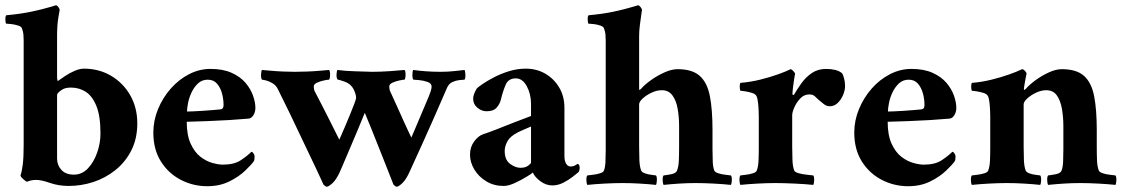

<svg xmlns="http://www.w3.org/2000/svg" viewBox="-23 -699 4268 730"><path d="M238 8Q200 8 167 -3.5Q134 -15 115 -15Q102 -15 93 -12.5Q84 -10 79 -8Q77 -8 66 -17.5Q55 -27 55 -32Q60 -46 63.5 -73Q67 -100 67 -148V-545Q67 -558 66 -568.5Q65 -579 60 -592Q58 -598 45.5 -602Q33 -606 20 -607.5Q7 -609 1 -609Q-2 -609 -2.5 -623.5Q-3 -638 1 -641Q56 -646 98 -655Q140 -664 164.5 -671.5Q189 -679 190 -679Q195 -678 199 -672Q203 -666 204 -662Q204 -662 199 -633Q194 -604 194 -563V-405Q194 -401 195 -395Q196 -389 200 -393Q208 -399 224.5 -410Q241 -421 260.5 -429.5Q280 -438 296 -438Q353 -438 399 -411Q445 -384 472 -337Q499 -290 499 -230Q499 -172 476.5 -127.5Q454 -83 416 -52.5Q378 -22 332 -7Q286 8 238 8ZM247 -366Q227 -366 215.5 -359.5Q204 -353 197 -345Q194 -342 194 -336V-96Q194 -71 210.5 -53Q227 -35 258 -35Q289 -35 311.5 -59Q334 -83 346.5 -119Q359 -155 359 -191Q359 -258 343.5 -296Q328 -334 303 -350Q278 -366 247 -366Z M687 -236Q687 -185 702 -152.5Q717 -120 739 -103Q761 -86 784.5 -79.5Q808 -73 824 -73Q867 -73 892 -89.5Q917 -106 933 -122Q938 -121 941.5 -115Q945 -109 945 -104Q945 -91 942 -86Q933 -73 909 -50Q885 -27 848.5 -9Q812 9 765 9Q711 9 664 -15.5Q617 -40 588.5 -85.5Q560 -131 560 -195Q560 -241 578 -284.5Q596 -328 626.5 -362.5Q657 -397 696 -417Q735 -437 777 -437Q825 -437 858 -422Q891 -407 910.5 -384Q930 -361 939 -335.5Q948 -310 948 -289Q948 -273 940.5 -261Q933 -249 922 -248Q889 -245 848 -242.5Q807 -240 765 -238.5Q723 -237 687 -236ZM688 -275Q691 -275 707.5 -275.5Q724 -276 745.5 -277.5Q767 -279 786 -280.5Q805 -282 814 -283Q823 -284 825 -289.5Q827 -295 827 -299Q827 -322 821 -344Q815 -366 802 -381Q789 -396 767 -396Q745 -396 730 -382Q715 -368 705.5 -348Q696 -328 692 -307.5Q688 -287 688 -275Z M1098 -426Q1119 -426 1144.5 -427Q1170 -428 1193 -430Q1216 -432 1228 -433Q1232 -429 1232 -415Q1232 -401 1228 -396Q1222 -396 1208 -393Q1194 -390 1182 -384.5Q1170 -379 1170 -370Q1170 -368 1170.5 -363.5Q1171 -359 1172 -355Q1185 -330 1201.5 -298Q1218 -266 1233 -236Q1248 -206 1257.5 -187Q1267 -168 1267 -168Q1267 -168 1273.5 -182.5Q1280 -197 1289.5 -219.5Q1299 -242 1308.5 -265Q1318 -288 1324.5 -305.5Q1331 -323 1331 -327Q1331 -335 1327.5 -345Q1324 -355 1322 -359Q1311 -380 1289 -388Q1267 -396 1261 -396Q1256 -402 1256.5 -415.5Q1257 -429 1260 -433Q1289 -429 1326.5 -428Q1364 -427 1392 -426Q1423 -426 1460 -428.5Q1497 -431 1515 -433Q1519 -429 1519 -415Q1519 -401 1515 -396Q1509 -396 1495 -393Q1481 -390 1469 -384.5Q1457 -379 1457 -370Q1457 -368 1457.5 -363.5Q1458 -359 1459 -355Q1471 -329 1485 -298Q1499 -267 1511.5 -239Q1524 -211 1532.5 -193.5Q1541 -176 1541 -176Q1541 -176 1551.5 -200.5Q1562 -225 1577.5 -262Q1593 -299 1608 -334Q1611 -342 1614.5 -352Q1618 -362 1618 -370Q1618 -382 1602.5 -387.5Q1587 -393 1570 -394.5Q1553 -396 1549 -396Q1545 -400 1545 -414Q1545 -428 1548 -433Q1570 -430 1596.5 -428Q1623 -426 1651 -426Q1682 -426 1707 -429Q1732 -432 1743 -433Q1746 -429 1746.5 -415Q1747 -401 1743 -396Q1737 -396 1723.5 -394.5Q1710 -393 1697 -387Q1684 -381 1677 -366Q1650 -303 1628 -253.5Q1606 -204 1584 -155Q1562 -106 1533 -43Q1520 -15 1506 -2Q1492 11 1485 11Q1483 11 1479 8Q1475 5 1473 3Q1473 3 1465 -17.5Q1457 -38 1444 -71Q1431 -104 1416 -141.5Q1401 -179 1387.5 -213Q1374 -247 1364 -270Q1353 -242 1336.5 -203.5Q1320 -165 1304.5 -128Q1289 -91 1278.5 -67Q1268 -43 1268 -43Q1255 -15 1240.5 -2Q1226 11 1219 11Q1217 11 1213 8Q1209 5 1207 3Q1182 -52 1160.5 -96.5Q1139 -141 1119.5 -182.5Q1100 -224 1079.5 -266.5Q1059 -309 1034 -359Q1027 -374 1014 -382Q1001 -390 989 -393Q977 -396 973 -396Q969 -402 969.5 -415.5Q970 -429 973 -433Q986 -432 1008 -430Q1030 -428 1054.5 -427Q1079 -426 1098 -426Z M1976 -438Q2017 -438 2050 -419Q2083 -400 2103 -366.5Q2123 -333 2123 -289V-106Q2123 -87 2129.5 -76.5Q2136 -66 2146 -66Q2157 -66 2164 -70.5Q2171 -75 2174 -76Q2181 -73 2181 -60Q2181 -52 2177 -45Q2170 -39 2154 -26.5Q2138 -14 2118 -4Q2098 6 2077 6Q2053 6 2031.5 -10Q2010 -26 2003 -43Q1999 -39 1978.5 -26.5Q1958 -14 1934 -3Q1910 8 1892 8Q1855 8 1826 -9.5Q1797 -27 1780.5 -54.5Q1764 -82 1764 -111Q1764 -140 1780 -161.5Q1796 -183 1815 -189Q1834 -195 1867 -208Q1900 -221 1935.5 -235Q1971 -249 1996 -258V-304Q1996 -341 1980 -371Q1964 -401 1938 -401Q1910 -401 1899.5 -376.5Q1889 -352 1881 -319Q1877 -303 1865 -289.5Q1853 -276 1827 -276Q1808 -276 1792 -289.5Q1776 -303 1776 -323Q1776 -333 1780 -343Q1784 -353 1790 -363Q1795 -368 1812.5 -380Q1830 -392 1856 -405.5Q1882 -419 1913 -428.5Q1944 -438 1976 -438ZM1956 -61Q1974 -61 1985 -69Q1996 -77 1996 -81V-218Q1981 -211 1963.5 -204Q1946 -197 1931 -187Q1911 -174 1903 -155.5Q1895 -137 1896 -121Q1897 -90 1917 -75.5Q1937 -61 1956 -61Z M2553 -436Q2609 -436 2637.5 -410.5Q2666 -385 2676 -333.5Q2686 -282 2686 -205V-142Q2686 -139 2686 -135.5Q2686 -132 2686 -129Q2686 -103 2687 -83Q2688 -63 2693 -50Q2696 -44 2708.5 -40Q2721 -36 2735.5 -34.5Q2750 -33 2756 -32Q2760 -27 2759.5 -14Q2759 -1 2756 4Q2728 1 2690.5 -1Q2653 -3 2622 -3Q2591 -3 2560 -1Q2529 1 2500 4Q2497 -1 2496.5 -14Q2496 -27 2500 -32Q2510 -33 2528.5 -36.5Q2547 -40 2551 -50Q2557 -65 2558 -88Q2559 -111 2559 -142V-219Q2559 -254 2553.5 -285.5Q2548 -317 2533.5 -336.5Q2519 -356 2493 -356Q2474 -356 2454 -346.5Q2434 -337 2420.5 -324.5Q2407 -312 2407 -302V-142Q2407 -115 2408 -90Q2409 -65 2415 -50Q2418 -44 2429 -40Q2440 -36 2452.5 -34.5Q2465 -33 2471 -32Q2475 -27 2474.5 -14Q2474 -1 2471 4Q2443 1 2409 -1Q2375 -3 2344 -3Q2313 -3 2276 -1Q2239 1 2210 4Q2207 -1 2206.5 -14Q2206 -27 2210 -32Q2217 -33 2231 -34.5Q2245 -36 2258 -40Q2271 -44 2273 -50Q2278 -63 2279 -83Q2280 -103 2280 -129Q2280 -132 2280 -135.5Q2280 -139 2280 -142V-545Q2280 -558 2279 -568.5Q2278 -579 2273 -592Q2271 -598 2259 -602Q2247 -606 2234 -607.5Q2221 -609 2215 -609Q2212 -609 2211.5 -623.5Q2211 -638 2215 -641Q2270 -646 2311.5 -655Q2353 -664 2377.5 -671.5Q2402 -679 2403 -679Q2408 -678 2412.5 -672Q2417 -666 2418 -662Q2418 -662 2415.5 -645Q2413 -628 2410 -605Q2407 -582 2407 -562V-363Q2407 -358 2408 -357Q2410 -357 2415 -362Q2429 -378 2453 -395Q2477 -412 2504 -424Q2531 -436 2553 -436Z M3118 -437Q3137 -437 3153 -433Q3169 -429 3179 -420Q3182 -416 3186 -402Q3190 -388 3190 -372Q3190 -356 3182.5 -338Q3175 -320 3162 -307.5Q3149 -295 3132 -295Q3119 -295 3109 -303.5Q3099 -312 3090 -319Q3082 -327 3074.5 -333.5Q3067 -340 3054 -340Q3034 -340 3019.5 -324.5Q3005 -309 2997 -290.5Q2989 -272 2989 -261V-142Q2989 -115 2990 -90Q2991 -65 2997 -50Q3000 -44 3015 -40Q3030 -36 3046.5 -34.5Q3063 -33 3069 -32Q3073 -27 3072.5 -14Q3072 -1 3069 4Q3041 1 2998.5 -1Q2956 -3 2925 -3Q2894 -3 2857.5 -1Q2821 1 2792 4Q2789 -1 2788.5 -14Q2788 -27 2792 -32Q2799 -33 2812.5 -34.5Q2826 -36 2839 -40Q2852 -44 2854 -50Q2860 -65 2861 -88Q2862 -111 2862 -142V-254Q2862 -259 2861.5 -275.5Q2861 -292 2859 -309.5Q2857 -327 2853 -334Q2849 -342 2835.5 -346Q2822 -350 2809 -352Q2796 -354 2792 -354Q2791 -355 2790 -362.5Q2789 -370 2790 -377Q2791 -384 2793 -384Q2830 -387 2866.5 -396Q2903 -405 2934 -416Q2965 -427 2983 -436Q2988 -435 2994 -428Q3000 -421 3000 -419Q2999 -415 2996.5 -399Q2994 -383 2992 -366Q2990 -349 2990 -342Q2990 -338 2992.5 -338Q2995 -338 2996 -339Q3008 -360 3024.5 -383Q3041 -406 3064 -421.5Q3087 -437 3118 -437Z M3352 -236Q3352 -185 3367 -152.5Q3382 -120 3404 -103Q3426 -86 3449.5 -79.5Q3473 -73 3489 -73Q3532 -73 3557 -89.5Q3582 -106 3598 -122Q3603 -121 3606.5 -115Q3610 -109 3610 -104Q3610 -91 3607 -86Q3598 -73 3574 -50Q3550 -27 3513.5 -9Q3477 9 3430 9Q3376 9 3329 -15.5Q3282 -40 3253.5 -85.5Q3225 -131 3225 -195Q3225 -241 3243 -284.5Q3261 -328 3291.5 -362.5Q3322 -397 3361 -417Q3400 -437 3442 -437Q3490 -437 3523 -422Q3556 -407 3575.5 -384Q3595 -361 3604 -335.5Q3613 -310 3613 -289Q3613 -273 3605.5 -261Q3598 -249 3587 -248Q3554 -245 3513 -242.5Q3472 -240 3430 -238.5Q3388 -237 3352 -236ZM3353 -275Q3356 -275 3372.5 -275.5Q3389 -276 3410.5 -277.5Q3432 -279 3451 -280.5Q3470 -282 3479 -283Q3488 -284 3490 -289.5Q3492 -295 3492 -299Q3492 -322 3486 -344Q3480 -366 3467 -381Q3454 -396 3432 -396Q3410 -396 3395 -382Q3380 -368 3370.5 -348Q3361 -328 3357 -307.5Q3353 -287 3353 -275Z M4014 -436Q4070 -436 4098.5 -410.5Q4127 -385 4137 -333.5Q4147 -282 4147 -205V-142Q4147 -111 4148 -88Q4149 -65 4155 -50Q4158 -44 4170.5 -40Q4183 -36 4197.5 -34.5Q4212 -33 4218 -32Q4222 -27 4221.5 -14Q4221 -1 4218 4Q4190 1 4152.5 -1Q4115 -3 4084 -3Q4053 -3 4022 -1Q3991 1 3962 4Q3959 -1 3958.5 -14Q3958 -27 3962 -32Q3972 -33 3990.5 -36.5Q4009 -40 4013 -50Q4018 -63 4019 -83Q4020 -103 4020 -129Q4020 -132 4020 -135.5Q4020 -139 4020 -142V-219Q4020 -254 4014.5 -285.5Q4009 -317 3995 -336.5Q3981 -356 3955 -356Q3936 -356 3916 -346.5Q3896 -337 3882.5 -324.5Q3869 -312 3869 -302V-142Q3869 -115 3870 -90Q3871 -65 3877 -50Q3880 -44 3890.5 -40Q3901 -36 3913.5 -34.5Q3926 -33 3932 -32Q3936 -27 3935.5 -14Q3935 -1 3932 4Q3904 1 3870 -1Q3836 -3 3805 -3Q3774 -3 3737.5 -1Q3701 1 3672 4Q3669 -1 3668.5 -14Q3668 -27 3672 -32Q3679 -33 3692.5 -34.5Q3706 -36 3719 -40Q3732 -44 3734 -50Q3740 -65 3741 -88Q3742 -111 3742 -142V-254Q3742 -259 3741.5 -275.5Q3741 -292 3739 -309.5Q3737 -327 3733 -334Q3729 -342 3715.5 -346Q3702 -350 3689 -352Q3676 -354 3672 -354Q3671 -355 3670 -362.5Q3669 -370 3670 -377Q3671 -384 3673 -384Q3710 -387 3746.5 -396Q3783 -405 3814 -416Q3845 -427 3863 -436Q3868 -436 3874 -429.5Q3880 -423 3880 -419Q3879 -415 3876.5 -401.5Q3874 -388 3872 -376Q3870 -364 3870 -363Q3870 -358 3871 -357Q3873 -357 3878 -362Q3892 -378 3915.5 -395Q3939 -412 3965.5 -424Q3992 -436 4014 -436Z"/></svg>

Font: Amiri
Style: Bold
Weight: 700
Designer: Khaled Hosny
Version: Version 0.113